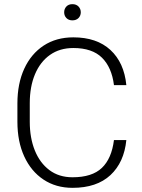

<svg xmlns="http://www.w3.org/2000/svg" viewBox="-20 -902 689 932"><path d="M533.2 -222.2H593.3Q582.5 -113.8 516.1 -52Q449.7 9.8 332 9.8Q251.5 9.8 191.2 -30.3Q130.9 -70.3 97.7 -142.6Q64.5 -214.8 64.5 -311V-399.9Q64.5 -496.1 97.7 -568.4Q130.9 -640.6 191.9 -680.7Q252.9 -720.7 335.9 -720.7Q449.7 -720.7 516.1 -659.4Q582.5 -598.1 593.3 -488.8H533.2Q522.5 -574.7 475.1 -621.8Q427.7 -668.9 335.9 -668.9Q270 -668.9 222.7 -635.5Q175.3 -602.1 149.9 -541.7Q124.5 -481.4 124.5 -400.9V-311Q124.5 -232.9 148.9 -172.1Q173.3 -111.3 219.7 -76.4Q266.1 -41.5 332 -41.5Q426.8 -41.5 474.4 -86.9Q522 -132.3 533.2 -222.2ZM291.5 -842.3Q291.5 -858.9 302.2 -870.4Q313 -881.8 331.5 -881.8Q350.1 -881.8 361.1 -870.4Q372.1 -858.9 372.1 -842.3Q372.1 -825.7 361.1 -814.5Q350.1 -803.2 331.5 -803.2Q313 -803.2 302.2 -814.5Q291.5 -825.7 291.5 -842.3Z"/></svg>

Font: Vazirmatn UI ExtraLight
Style: Regular
Weight: 200
Designer: Saber Rastikerdar
Foundry: Saber Rastikerdar
Version: Version 33.003